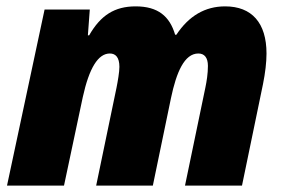

<svg xmlns="http://www.w3.org/2000/svg" viewBox="-20 -583 892 603"><path d="M2 0H181L240 -278C260 -369 288 -415 325 -415C343 -415 355 -403 355 -373C355 -357 350 -328 346 -308L282 0H460L517 -275C534 -356 559 -415 603 -415C622 -415 633 -402 633 -376C633 -352 629 -327 625 -308L561 0H740L806 -319C813 -354 817 -387 817 -415C817 -511 771 -563 687 -563C624 -563 573 -533 534 -474H530C513 -532 476 -563 406 -563C340 -563 296 -535 260 -472H256L262 -553H120Z"/></svg>

Font: Noto Sans SemiCondensed Black
Style: Italic
Weight: 900
Width: 4
Italic angle: -12°
Designer: Monotype Design Team
Foundry: Monotype Imaging Inc.
Version: Version 2.013